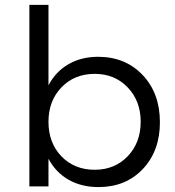

<svg xmlns="http://www.w3.org/2000/svg" viewBox="-20 -762 716 785"><path d="M100.1 0V-742.2H178.2V-413.1Q207.5 -469.2 260 -499.5Q312.5 -529.8 380.9 -529.8Q492.7 -529.8 563.2 -455.3Q633.8 -380.9 633.8 -262.2Q633.8 -145 564 -71Q494.1 2.9 382.8 2.9Q313 2.9 260.5 -27.1Q208 -57.1 178.2 -112.8V0ZM178.2 -264.2Q178.2 -177.7 231.2 -122.8Q284.2 -67.9 367.2 -67.9Q449.2 -67.9 502.2 -123.3Q555.2 -178.7 555.2 -264.2Q555.2 -349.1 502.2 -404.5Q449.2 -460 367.2 -460Q284.2 -460 231.2 -404.8Q178.2 -349.6 178.2 -264.2Z"/></svg>

Font: Montserrat Light
Style: Regular
Weight: 300
Designer: Julieta Ulanovsky
Foundry: Julieta Ulanovsky
Version: Version 1.000;PS 002.000;hotconv 1.0.70;makeotf.lib2.5.58329